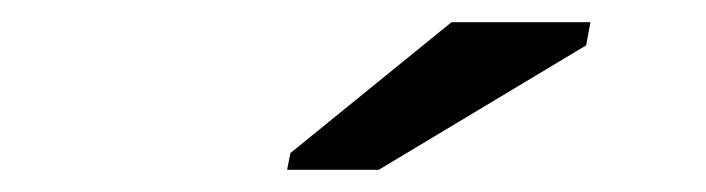

<svg xmlns="http://www.w3.org/2000/svg" viewBox="-20 -732 640 174"><path d="M240.2 -578.1 243.2 -593.3 389.2 -711.9H515.1L511.2 -690.9L323.2 -578.1Z"/></svg>

Font: Liberation Mono
Style: Bold Italic
Weight: 700
Italic angle: -12°
Monospace: yes
Designer: Steve Matteson
Foundry: Ascender Corporation
Version: Version 2.1.5